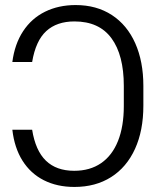

<svg xmlns="http://www.w3.org/2000/svg" viewBox="-20 -737 622 767"><path d="M276.4 -54.7Q339.4 -54.7 383.8 -85.2Q428.2 -115.7 451.4 -173.8Q474.6 -231.9 474.6 -313.5V-393.6Q474.6 -517.1 425.3 -584.2Q376 -651.4 277.3 -651.4Q207 -651.4 164.8 -612.8Q122.6 -574.2 108.4 -489.3H29.3Q38.6 -561 72.3 -612.3Q106 -663.6 159.9 -690.2Q213.9 -716.8 282.2 -716.8Q365.7 -716.8 426.8 -677Q487.8 -637.2 520.3 -564.2Q552.7 -491.2 552.7 -393.6V-314.5Q552.7 -215.3 519.3 -142.1Q485.8 -68.8 423.8 -29.5Q361.8 9.8 277.3 9.8Q208 9.8 155 -17.1Q102.1 -43.9 69.8 -95.2Q37.6 -146.5 29.3 -218.8H108.4Q121.6 -135.7 163.3 -95.2Q205.1 -54.7 276.4 -54.7Z"/></svg>

Font: Pretendard Light
Style: Regular
Weight: 300
Designer: Base glyphs from Inter by Rasmus Andersson; Hangeul glyphs from Noto Sans CJK(Source Han Sans) by Jang Soo-young and Kan
Foundry: Kil Hyung-jin
Version: Version 1.309